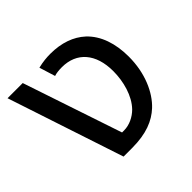

<svg xmlns="http://www.w3.org/2000/svg" viewBox="-134 -664 805 805"><g transform="rotate(-45 268.5 -261.0)"><path d="M171 0H221C307 0 360 -23 399 -59C447 -104 483 -183 483 -281C483 -359 461 -425 415 -468C377 -503 324 -522 258 -522C238 -522 213 -520 185 -513L207 -442C218 -446 235 -448 253 -448C341 -448 394 -387 394 -284C394 -223 376 -155 336 -114C314 -92 282 -76 250 -76H238L90 -517H0Z"/></g></svg>

Font: Noto Sans Thai UI
Style: Regular
Weight: 400
Designer: Monotype Design Team
Foundry: Monotype Imaging Inc.
Version: Version 1.901